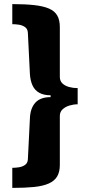

<svg xmlns="http://www.w3.org/2000/svg" viewBox="-20 -756 429 937"><path d="M40 -736Q103 -736 147.5 -731Q192 -726 219.5 -714Q247 -702 259.5 -680Q272 -658 272 -624V-381Q272 -361 284.5 -349Q297 -337 317 -331.5Q337 -326 359 -326V-247Q339 -247 319 -241Q299 -235 285.5 -222.5Q272 -210 272 -190V49Q272 83 259 105Q246 127 218 139.5Q190 152 146 156.5Q102 161 40 161V63Q54 63 71.5 60.5Q89 58 102 49Q115 40 116 22L126 -179Q128 -228 152.5 -255Q177 -282 227 -282V-291Q194 -291 172 -303Q150 -315 139 -338.5Q128 -362 126 -394L116 -596Q115 -615 102 -624Q89 -633 72 -635.5Q55 -638 40 -638Z"/></svg>

Font: Archivo SemiCondensed Black
Style: Regular
Weight: 900
Width: 4
Designer: Hector Gatti
Foundry: Omnibus-Type
Version: Version 2.001